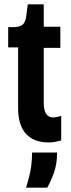

<svg xmlns="http://www.w3.org/2000/svg" viewBox="-20 -652 330 891"><path d="M205 9Q138 9 101 -30.5Q64 -70 64 -152V-432H18V-526H39Q70 -526 83.5 -536.5Q97 -547 101 -572L109 -632H183V-528H260V-430H183V-174Q183 -141 194 -124Q205 -107 227 -107Q234 -107 243 -109Q252 -111 264 -114V0Q248 4 234.5 6.5Q221 9 205 9ZM101 219Q121 154 125 117.5Q129 81 129 56H245Q245 107 231 147.5Q217 188 199 219Z"/></svg>

Font: Bricolage Grotesque 24pt Condensed SemiBold
Style: Regular
Weight: 600
Width: 3
Designer: Mathieu Triay
Foundry: Atelier Triay
Version: Version 1.001;gftools[0.9.33.dev8+g029e19f]